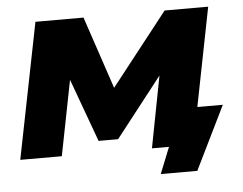

<svg xmlns="http://www.w3.org/2000/svg" viewBox="-48 -600 967 764"><g transform="rotate(-5 435.5 -218.5)"><path d="M120 -542H312L409 -253L636 -542H810L703 0H538L593 -286L407 -48H329L237 -300L178 0H12ZM564 105 606 0H538L572 -148H834L710 105Z"/></g></svg>

Font: Argentum Sans
Style: Bold Italic
Weight: 700
Italic angle: -11°
Designer: Julieta Ulanovsky (font), Cristiano Sobral (main changes and remaster)
Foundry: Julieta Ulanovsky (font), Cristiano Sobral (main changes and remaster)
Version: Version 2.007;June 15, 2022;FontCreator 14.0.0.2814 64-bit; 